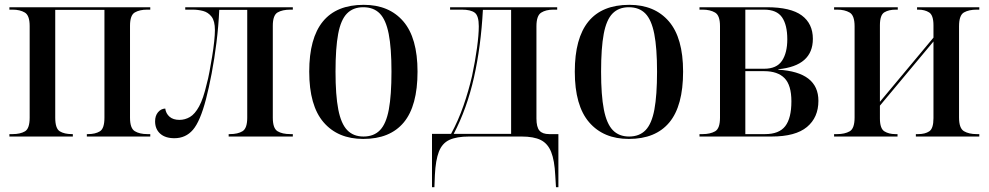

<svg xmlns="http://www.w3.org/2000/svg" viewBox="-20 -566 4099 796"><path d="M19 0V-10H32Q64 -10 83.5 -21.5Q103 -33 103 -78V-458Q103 -502 83 -514Q63 -526 32 -526H19V-536H603V-526H590Q559 -526 539 -514.5Q519 -503 519 -459V-78Q519 -34 539 -22Q559 -10 591 -10H603V0H340V-10H345Q375 -10 394 -21.5Q413 -33 413 -78V-525H209V-78Q209 -33 228 -21.5Q247 -10 278 -10H282V0Z M703 7Q665 7 644 -12Q623 -31 623 -63Q623 -86 635 -100.5Q647 -115 665 -116Q668 -95 683 -82Q698 -69 724 -69Q747 -69 767.5 -81Q788 -93 805.5 -125Q823 -157 837 -218Q843 -239 848.5 -269Q854 -299 859.5 -332Q865 -365 868 -394Q871 -423 871 -441Q871 -479 857 -497Q843 -515 822 -520.5Q801 -526 779 -526H748V-536H1194V-526H1184Q1151 -526 1131 -514.5Q1111 -503 1111 -459V-78Q1111 -34 1130.5 -22Q1150 -10 1184 -10H1194V0H928V-10H933Q966 -10 985.5 -22Q1005 -34 1005 -78V-525H889Q886 -458 877.5 -390Q869 -322 857.5 -261.5Q846 -201 834 -155Q810 -63 780 -28Q750 7 703 7Z M1486 10Q1381 10 1321.5 -59Q1262 -128 1262 -269Q1262 -546 1488 -546Q1593 -546 1652 -477.5Q1711 -409 1711 -269Q1711 -127 1654 -58.5Q1597 10 1486 10ZM1487 0Q1530 0 1555.5 -26.5Q1581 -53 1592 -112Q1603 -171 1603 -269Q1603 -367 1591.5 -425.5Q1580 -484 1554.5 -510Q1529 -536 1486 -536Q1444 -536 1418.5 -510Q1393 -484 1382 -425.5Q1371 -367 1371 -269Q1371 -171 1382.5 -112Q1394 -53 1419.5 -26.5Q1445 0 1487 0Z M1771 210V-11H1850Q1880 -66 1901.5 -128Q1923 -190 1937 -251Q1950 -312 1957.5 -367Q1965 -422 1965 -457Q1965 -501 1948 -513.5Q1931 -526 1895 -526H1846V-536H2290V-526H2274Q2243 -526 2223.5 -513.5Q2204 -501 2204 -457V-75Q2204 -39 2216.5 -24.5Q2229 -10 2257 -10H2295V210H2285L2282 161Q2279 99 2265 64Q2251 29 2222 14.5Q2193 0 2142 0H1925Q1873 0 1843 14Q1813 28 1799.5 63Q1786 98 1783 159L1781 210ZM1861 -11H2099V-525H1982Q1974 -374 1945 -245Q1916 -116 1861 -11Z M2587 10Q2482 10 2422.5 -59Q2363 -128 2363 -269Q2363 -546 2589 -546Q2694 -546 2753 -477.5Q2812 -409 2812 -269Q2812 -127 2755 -58.5Q2698 10 2587 10ZM2588 0Q2631 0 2656.5 -26.5Q2682 -53 2693 -112Q2704 -171 2704 -269Q2704 -367 2692.5 -425.5Q2681 -484 2655.5 -510Q2630 -536 2587 -536Q2545 -536 2519.5 -510Q2494 -484 2483 -425.5Q2472 -367 2472 -269Q2472 -171 2483.5 -112Q2495 -53 2520.5 -26.5Q2546 0 2588 0Z M2880 0V-10H2893Q2924 -10 2944.5 -21.5Q2965 -33 2965 -78V-458Q2965 -502 2944.5 -514Q2924 -526 2893 -526H2880V-536H3159Q3258 -536 3304 -502Q3350 -468 3350 -405Q3350 -293 3207 -279V-277Q3373 -267 3373 -148Q3373 -79 3325.5 -39.5Q3278 0 3179 0ZM3148 -281Q3200 -281 3222 -314Q3244 -347 3244 -403Q3244 -463 3222 -494.5Q3200 -526 3148 -526H3070V-281ZM3152 -10Q3210 -10 3235.5 -43Q3261 -76 3261 -146Q3261 -213 3232.5 -242Q3204 -271 3148 -271H3070V-10Z M3438 0V-10H3451Q3482 -10 3502.5 -21.5Q3523 -33 3523 -79V-457Q3523 -502 3502.5 -514Q3482 -526 3451 -526H3438V-536H3702V-526H3693Q3665 -526 3646.5 -515Q3628 -504 3628 -461V-144L3850 -410V-461Q3850 -503 3832 -514.5Q3814 -526 3787 -526H3782V-536H4040V-526H4029Q3997 -526 3976.5 -514.5Q3956 -503 3956 -457V-79Q3956 -34 3976.5 -22Q3997 -10 4029 -10H4040V0H3777V-10H3787Q3815 -10 3832.5 -21.5Q3850 -33 3850 -76V-394L3628 -128V-75Q3628 -33 3646.5 -21.5Q3665 -10 3692 -10H3701V0Z"/></svg>

Font: Noto Serif Display SemiCondensed Medium
Style: Regular
Weight: 500
Width: 4
Designer: Monotype Design Team
Foundry: Monotype Imaging Inc.
Version: Version 2.009